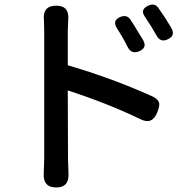

<svg xmlns="http://www.w3.org/2000/svg" viewBox="-20 -784 816 847"><path d="M228 43Q169 43 173 -20Q175 -64 175 -82V-365V-649Q175 -676 174 -692Q166 -759 228 -759Q287 -759 281 -696Q279 -664 279 -649V-496Q472 -440 654 -358Q678 -346 682 -330Q685 -316 674 -289Q652 -232 600 -258Q455 -328 279 -385L280 -82Q280 -68 282 -26Q282 -23 282 -22Q287 43 228 43ZM543 -577Q524 -616 496 -659Q474 -693 510 -709Q539 -721 555 -698Q570 -676 585 -650Q592 -639 606 -616Q611 -608 613 -604Q629 -573 594.5 -558Q560 -543 543 -577ZM669 -630Q651 -663 620 -709Q596 -742 634 -759Q662 -772 678 -750Q684 -742 697 -722Q706 -709 710 -703Q713 -698 719 -688Q732 -668 737 -658Q754 -627 721 -611Q687 -594 669 -630Z"/></svg>

Font: GenSenRounded TW M
Style: Regular
Weight: 500
Version: Version 1.501;PS 1;hotconv 16.6.51;makeotf.lib2.5.65220